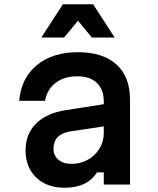

<svg xmlns="http://www.w3.org/2000/svg" viewBox="-20 -866 740 901"><path d="M435 -57Q390 15 283 15Q200 15 150 -33Q100 -81 100 -160Q100 -237 149 -286Q198 -335 288 -349L467 -377V-390Q467 -446 434.5 -477Q402 -508 344 -508Q282 -508 242 -478Q202 -448 191 -393H70Q79 -499 152.5 -560Q226 -621 346 -621Q463 -621 526.5 -563.5Q590 -506 590 -399V0H467V-57ZM231 -168Q231 -136 254 -116.5Q277 -97 316 -97Q357 -97 391.5 -116Q426 -135 446.5 -168Q467 -201 467 -241V-273L308 -249Q231 -236 231 -168ZM174 -690 275 -846H417L518 -690H411L346 -769L281 -690Z"/></svg>

Font: Martian Mono Medium
Style: Regular
Weight: 500
Monospace: yes
Designer: Roman Shamin
Foundry: Evil Martians
Version: Version 1.000; ttfautohint (v1.8.4.7-5d5b)